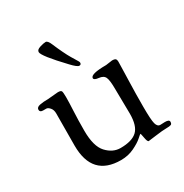

<svg xmlns="http://www.w3.org/2000/svg" viewBox="-159 -788 893 932"><g transform="rotate(-30 288.0 -322.0)"><path d="M170 -636C170 -621.3 202.7 -579.7 268 -511C287.3 -490.3 300.7 -480 308 -480C315.3 -480 319 -483.7 319 -491C319 -493.7 318 -496.7 316 -500L307 -515L292.5 -539C286.8 -548.3 279.5 -562.3 270.5 -581C261.5 -599.7 253.3 -617.8 246 -635.5C238.7 -653.2 231.2 -662 223.5 -662C215.8 -662 205 -659.8 191 -655.5C177 -651.2 170 -644.7 170 -636ZM94 -156C94 -40 147.7 18 255 18C281.7 18 306.2 12.7 328.5 2C350.8 -8.7 368 -19.3 380 -30C392 -40.7 398.5 -46 399.5 -46C400.5 -46 402.5 -37.5 405.5 -20.5C408.5 -3.5 412.3 5 417 5C419 5 433.5 3.2 460.5 -0.5C487.5 -4.2 507.7 -6 521 -6C534.3 -6 543.3 -7 548 -9C552.7 -11 555 -16 555 -24C555 -32 547 -36 531 -36L505 -35C494.3 -35 487 -42.3 483 -57C479 -71.7 477 -103.7 477 -153C477 -202.3 477.7 -247 479 -287C479.7 -307 480.2 -325 480.5 -341C480.8 -357 481.2 -369.8 481.5 -379.5C481.8 -389.2 482 -397.2 482 -403.5C482 -409.8 480.5 -414.7 477.5 -418C474.5 -421.3 468 -423 458 -423L422 -418C363.3 -418 334 -410.3 334 -395C334 -387.7 342.7 -383.2 360 -381.5C377.3 -379.8 388.7 -373.2 394 -361.5C399.3 -349.8 402 -327.3 402 -294L404 -156C404 -110.7 394.3 -79 375 -61C355.7 -43 324.7 -34 282 -34C253.3 -34 227.7 -46.2 205 -70.5C182.3 -94.8 171 -136.3 171 -195C171 -234.3 171.8 -270.2 173.5 -302.5C175.2 -334.8 176 -360.3 176 -379C176 -397.7 175 -409.3 173 -414C171 -418.7 164.3 -421 153 -421L96 -416C77.3 -416 61.5 -414.7 48.5 -412C35.5 -409.3 29 -403.3 29 -394C29 -384.7 35 -380 47 -380H65C71 -380 77.5 -376 84.5 -368C91.5 -360 95 -349.3 95 -336Z"/></g></svg>

Font: Sorts Mill Goudy
Style: Regular
Weight: 400
Version: Version 003.101